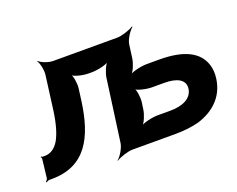

<svg xmlns="http://www.w3.org/2000/svg" viewBox="-96 -723 1133 918"><g transform="rotate(-20 470.0 -264.0)"><path d="M296 -303 304 -364C307 -388 301 -428 290 -440L288 -438C298 -425 343 -414 373 -414H391C421 -414 468 -425 482 -438L480 -440C465 -428 449 -388 446 -364L403 -50C400 -26 378 11 361 24L362 26C380 14 422 0 446 0H664C709 0 749 -5 784 -14C859 -37 925 -88 938 -181C942 -208 940 -232 933 -254C910 -324 839 -361 713 -361H650C620 -361 572 -350 558 -337L560 -335C575 -347 591 -387 594 -411L603 -478C606 -502 630 -539 647 -552L644 -554C626 -542 584 -528 560 -528H234C210 -528 175 -542 164 -554L162 -552C172 -539 180 -502 177 -478L154 -303C145 -239 131 -192 113 -161C94 -130 70 -115 41 -115H34C30 -114 25 -117 24 -119L21 -116C23 -114 26 -110 25 -106L14 -11C13 -6 7 1 4 4L7 7C10 4 18 0 24 0H35C209 0 272 -126 296 -303ZM797 -182C790 -134 741 -113 679 -113H616C586 -113 538 -102 524 -89L526 -87C541 -99 557 -139 560 -163L565 -198C568 -222 563 -262 552 -274L549 -272C559 -259 605 -248 635 -248H698C759 -248 803 -229 797 -182Z"/></g></svg>

Font: Asimov
Style: EdgeWideIt
Weight: 500
Designer: Google
Version: Version 2.000980: 2014